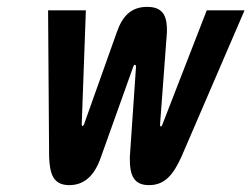

<svg xmlns="http://www.w3.org/2000/svg" viewBox="-20 -530 732 559"><path d="M274 -73 368 -336C370 -343 376 -343 376 -336L358 -73C357 -20 369 9 414 9C461 9 485 -23 508 -73L692 -500H582L453 -168C452 -164 450 -162 448 -162C446 -162 446 -164 446 -168L466 -436C467 -477 459 -510 409 -510C363 -510 337 -485 320 -436L225 -169C224 -166 222 -163 220 -163C219 -163 218 -165 218 -169L230 -500H120L123 -73C125 -23 135 9 182 9C224 9 255 -17 274 -73Z"/></svg>

Font: LT Wave Mono Bold
Style: Italic
Weight: 700
Designer: Daniel Lyons
Version: Version 2.5 (Glyphs App)